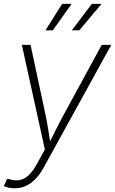

<svg xmlns="http://www.w3.org/2000/svg" viewBox="-32 -775 601 1002"><path d="M-12.2 196.8 5.4 158.2 18.1 160.2Q46.4 169.4 71.3 164.6Q96.2 159.7 118.2 138.9Q140.1 118.2 160.6 80.6L202.1 4.9L82 -541H127.4L204.1 -183.1Q212.9 -141.6 219.5 -99.6Q226.1 -57.6 232.9 -16.6H218.8Q239.7 -57.6 260.5 -99.6Q281.2 -141.6 304.2 -183.1L499 -541H548.8L197.3 97.2Q176.8 134.3 153.3 158.7Q129.9 183.1 103 195.3Q76.2 207.5 44.9 207.5Q29.3 207.5 14.9 204.6Q0.5 201.7 -12.2 196.8ZM243.7 -616.7H205.1L292.5 -754.9H341.8ZM381.8 -616.7H342.8L447.3 -754.9H498Z"/></svg>

Font: Inter 17pt ExtraLight
Style: Italic
Weight: 250
Italic angle: -9.3988°
Version: Version 4.001;git-66647c0bb